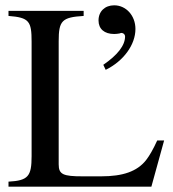

<svg xmlns="http://www.w3.org/2000/svg" viewBox="-20 -703 651 723"><path d="M598 -174H572C556 -139 543 -117 530 -100C496 -57 442 -39 361 -39H291C218 -39 201 -46 201 -84V-548C201 -625 213 -638 295 -643V-662H12V-643C90 -637 99 -623 99 -546V-115C99 -39 86 -23 12 -19V0H550ZM378 -440C445 -473 490 -534 490 -594C490 -644 455 -683 410 -683C375 -683 351 -660 351 -626C351 -594 373 -575 410 -575C417 -575 424 -576 430 -577C435 -579 437 -579 437 -579C445 -579 451 -573 451 -566C451 -532 423 -496 369 -459Z"/></svg>

Font: XITS
Style: Regular
Weight: 400
Designer: MicroPress Inc., with final additions and corrections provided by Coen Hoffman, Elsevier (retired)
Version: Version 1.302